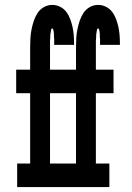

<svg xmlns="http://www.w3.org/2000/svg" viewBox="-20 -763 540 783"><path d="M50 0V-96H103V-383H46V-479H103V-571Q103 -589 104 -607Q105 -625 108.5 -642.5Q112 -660 117.5 -677Q123 -694 133 -709.5Q143 -725 159 -734Q175 -743 193 -743Q210 -743 225 -735.5Q240 -728 250 -715Q260 -702 266 -686Q272 -670 275.5 -654.5Q279 -639 280.5 -622Q282 -605 282 -589V-580H201V-584Q201 -587 201 -590Q201 -593 201 -596.5Q201 -600 201 -603Q201 -606 200.5 -609.5Q200 -613 200 -616Q200 -619 200 -622.5Q200 -626 199.5 -629.5Q199 -633 198.5 -636Q198 -639 197 -643Q196 -647 193 -647Q190 -647 189 -643Q188 -639 187.5 -636Q187 -633 186.5 -629.5Q186 -626 185.5 -623Q185 -620 185 -616.5Q185 -613 185 -610Q185 -607 184.5 -603.5Q184 -600 184 -597Q184 -594 184 -590.5Q184 -587 184 -584Q184 -581 184 -577.5Q184 -574 184 -571V-479H256V-383H184V-96H239V0ZM237 0V-96H290V-383H233V-479H290V-571Q290 -589 291 -607Q292 -625 295.5 -642.5Q299 -660 304.5 -677Q310 -694 320 -709.5Q330 -725 346 -734Q362 -743 380 -743Q397 -743 412 -735.5Q427 -728 437 -715Q447 -702 453 -686Q459 -670 462.5 -654.5Q466 -639 467.5 -622Q469 -605 469 -589V-580H388V-584Q388 -587 388 -590Q388 -593 388 -596.5Q388 -600 388 -603Q388 -606 387.5 -609.5Q387 -613 387 -616Q387 -619 387 -622.5Q387 -626 386.5 -629.5Q386 -633 385.5 -636Q385 -639 384 -643Q383 -647 380 -647Q377 -647 376 -643Q375 -639 374.5 -636Q374 -633 373.5 -629.5Q373 -626 372.5 -623Q372 -620 372 -616.5Q372 -613 372 -610Q372 -607 371.5 -603.5Q371 -600 371 -597Q371 -594 371 -590.5Q371 -587 371 -584Q371 -581 371 -577.5Q371 -574 371 -571V-479H443V-383H371V-96H426V0Z"/></svg>

Font: Iosevka Curly Slab
Style: Bold
Weight: 700
Monospace: yes
Designer: Belleve Invis
Foundry: Belleve Invis
Version: Version 22.1.2; ttfautohint (v1.8.4)